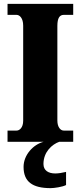

<svg xmlns="http://www.w3.org/2000/svg" viewBox="-20 -734 416 994"><path d="M19 0H206C152 14 102 68 102 130C102 206 147 240 242 240C260 240 303 234 322 224V156C301 161 282 164 266 164C231 164 205 149 205 115C205 52 250 13 287 0H359V-58H310C293 -58 277 -76 277 -110V-600C277 -641 289 -657 310 -657H359V-714H19V-657H66C81 -657 100 -641 100 -601V-109C100 -73 81 -58 66 -58H19Z"/></svg>

Font: Noto Serif Georgian Condensed Black
Style: Regular
Weight: 900
Width: 3
Designer: Monotype Design Team, Akaki Razmadze
Foundry: Google LLC
Version: Version 2.003